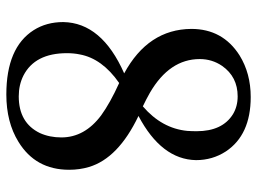

<svg xmlns="http://www.w3.org/2000/svg" viewBox="-122 -670 808 603"><g transform="rotate(90 281.5 -369.0)"><path d="M283.2 -24.4Q366.2 -24.4 398.4 -90.8Q412.1 -121.1 412.1 -158.2Q412.1 -231.4 342.8 -283.2Q303.7 -311.5 241.2 -339.8Q164.1 -286.1 151.4 -215.8Q147.5 -197.3 147.5 -175.8Q147.5 -75.2 217.8 -39.1Q247.1 -24.4 283.2 -24.4ZM283.2 -711.9Q221.7 -711.9 187.5 -663.1Q166 -631.8 166 -592.8Q166 -498 271.5 -436.5Q292 -424.8 314.5 -414.1Q383.8 -473.6 391.6 -553.7Q392.6 -568.4 392.6 -583Q392.6 -664.1 338.9 -697.3Q314.5 -711.9 283.2 -711.9ZM344.7 -400.4Q477.5 -336.9 504.9 -245.1Q513.7 -215.8 513.7 -182.6Q513.7 -77.1 425.8 -23.4Q364.3 14.6 277.3 14.6Q129.9 14.6 75.2 -71.3Q49.8 -111.3 49.8 -164.1Q51.8 -285.2 210.9 -355.5Q72.3 -430.7 71.3 -566.4Q71.3 -665 154.3 -717.8Q210.9 -752.9 285.2 -752.9Q404.3 -752.9 456.1 -674.8Q483.4 -632.8 483.4 -581.1Q481.4 -472.7 344.7 -400.4Z"/></g></svg>

Font: GenYoMin JP SemiBold
Style: Regular
Weight: 600
Version: Version 1.001;PS 1;hotconv 16.6.51;makeotf.lib2.5.65220 DEVE